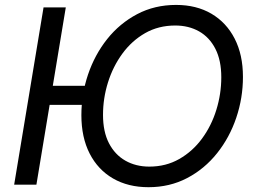

<svg xmlns="http://www.w3.org/2000/svg" viewBox="-20 -758 1050 788"><path d="M352.5 -405.8 339.4 -327.6H136.2L149.4 -405.8ZM250 -727.5 129.4 0H38.1L158.7 -727.5ZM589.4 10.3Q505.9 10.3 443.8 -25.6Q381.8 -61.5 347.9 -127.9Q314 -194.3 314 -285.2Q314 -371.1 341.3 -452.1Q368.7 -533.2 419.9 -597.7Q471.2 -662.1 543 -700Q614.7 -737.8 702.6 -737.8Q786.1 -737.8 847.7 -701.7Q909.2 -665.5 943.1 -599.4Q977.1 -533.2 977.1 -442.4Q977.1 -356 949.7 -274.9Q922.4 -193.8 871.1 -129.4Q819.8 -64.9 748.3 -27.3Q676.8 10.3 589.4 10.3ZM592.8 -74.2Q661.1 -74.2 715.8 -105.5Q770.5 -136.7 809.1 -189.2Q847.7 -241.7 867.9 -307.1Q888.2 -372.6 888.2 -440.9Q888.2 -510.3 864 -557.6Q839.8 -605 797.1 -629.2Q754.4 -653.3 699.2 -653.3Q630.4 -653.3 575.7 -622.1Q521 -590.8 482.4 -538.1Q443.8 -485.4 423.3 -420.2Q402.8 -355 402.8 -286.6Q402.8 -217.3 427.2 -170.2Q451.7 -123 494.6 -98.6Q537.6 -74.2 592.8 -74.2Z"/></svg>

Font: Inter 20pt
Style: Italic
Weight: 400
Italic angle: -9.3988°
Version: Version 4.001;git-66647c0bb